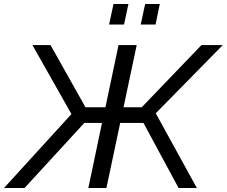

<svg xmlns="http://www.w3.org/2000/svg" viewBox="-62 -934 1127 954"><path d="M480 -812 502 -914.1H576.2L554.2 -812ZM637.2 -812 659.2 -914.1H731.9L710.9 -812ZM-42 0 293 -367.2 99.1 -710H189L362.8 -400.9H461.9L526.9 -710H617.2L551.8 -400.9H642.1L939 -710H1044.9L711.9 -371.1L916 0H825.2L650.9 -323.2H535.2L466.8 0H377L444.8 -323.2H356.9L60.1 0Z"/></svg>

Font: Rawline Medium
Style: Italic
Weight: 500
Italic angle: -12°
Designer: Matt McInerney, Pablo Impallari, Rodrigo Fuenzalida
Foundry: Matt McInerney, Pablo Impallari, Rodrigo Fuenzalida
Version: Version 4.020;PS 004.020;hotconv 1.0.88;makeotf.lib2.5.64775